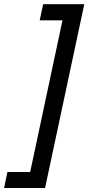

<svg xmlns="http://www.w3.org/2000/svg" viewBox="-89 -744 427 926"><path d="M-69.3 162.6 -53.2 85.4H56.6L212.4 -646H102.5L119.1 -723.6H317.4L128.4 162.6Z"/></svg>

Font: Open Sans Condensed SemiBold
Style: Italic
Weight: 600
Width: 3
Italic angle: -12°
Designer: Monotype Design Team
Foundry: Monotype Imaging Inc.
Version: Version 3.000; ttfautohint (v1.8.4)